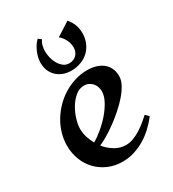

<svg xmlns="http://www.w3.org/2000/svg" viewBox="-153 -685 702 780"><g transform="rotate(-30 198.5 -295.0)"><path d="M379.9 -95.2Q362.8 -73.2 342.5 -54.2Q322.3 -35.2 298.6 -21Q274.9 -6.8 248.5 1.5Q222.2 9.8 193.8 9.8Q157.7 9.8 127.4 -3.2Q97.2 -16.1 75.2 -38.8Q53.2 -61.5 41 -92.5Q28.8 -123.5 28.8 -159.2Q28.8 -188.5 37.1 -216.8Q45.4 -245.1 60.5 -270Q75.7 -294.9 96.4 -316.2Q117.2 -337.4 142.1 -352.5Q167 -367.7 194.8 -376.2Q222.7 -384.8 252 -384.8Q272.5 -384.8 290.8 -379.9Q309.1 -375 323.2 -364.5Q337.4 -354 345.7 -337.6Q354 -321.3 354 -298.8Q354 -280.3 343 -259.8Q332 -239.3 314.2 -218.8Q296.4 -198.2 273.9 -178.5Q251.5 -158.7 228.3 -141.8Q205.1 -125 183.6 -112.3Q162.1 -99.6 146 -92.8Q164.1 -70.3 188 -56.2Q211.9 -42 238.8 -42Q255.9 -42 273.4 -48.6Q291 -55.2 307.4 -65.4Q323.7 -75.7 338.6 -87.9Q353.5 -100.1 365.2 -110.8ZM262.2 -280.8Q262.2 -292 258.5 -302.2Q254.9 -312.5 248 -320.1Q241.2 -327.6 231.7 -332.3Q222.2 -336.9 210 -336.9Q188 -336.9 169.4 -321.5Q150.9 -306.2 137.5 -283.7Q124 -261.2 116.5 -236.1Q108.9 -210.9 108.9 -191.9Q108.9 -173.3 114.7 -153.8Q120.6 -134.3 130.9 -116.2Q150.4 -127 173.3 -146Q196.3 -165 216.1 -187.7Q235.8 -210.4 249 -234.9Q262.2 -259.3 262.2 -280.8ZM143.1 -595.7 157.2 -585Q149.4 -574.2 146.2 -561.3Q143.1 -548.3 143.1 -535.6Q143.1 -522.5 146.7 -506.6Q150.4 -490.7 158.2 -477.1Q166 -463.4 177.7 -454.1Q189.5 -444.8 205.1 -444.8Q226.1 -444.8 239 -458.3Q252 -471.7 252 -492.7Q252 -510.7 243.2 -528.6Q234.4 -546.4 220.2 -557.6L284.2 -598.6Q312 -567.9 312 -524.9Q312 -500 303.2 -479.7Q294.4 -459.5 279.1 -444.8Q263.7 -430.2 242.4 -422.4Q221.2 -414.6 196.8 -414.6Q176.8 -414.6 159.7 -421.1Q142.6 -427.7 130.1 -439.5Q117.7 -451.2 110.8 -467.8Q104 -484.4 104 -504.9Q104 -516.6 106.9 -529.3Q109.9 -542 115 -554Q120.1 -565.9 127.2 -576.9Q134.3 -587.9 143.1 -595.7Z"/></g></svg>

Font: Redressed
Style: Regular
Weight: 400
Designer: Astigmatic (AOETI)
Foundry: Astigmatic (AOETI)
Version: Version 1.000